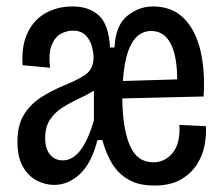

<svg xmlns="http://www.w3.org/2000/svg" viewBox="-20 -562 692 595"><path d="M148 11Q120 11 94 -2.5Q68 -16 51 -45.5Q34 -75 34 -123Q34 -173 53.5 -205.5Q73 -238 106 -259.5Q139 -281 180 -298Q216 -312 243 -329.5Q270 -347 270 -385Q270 -398 265 -417.5Q260 -437 246 -452Q232 -467 205 -467Q187 -467 169 -457.5Q151 -448 140.5 -423Q130 -398 135 -352L50 -360Q46 -420 65.5 -460.5Q85 -501 121.5 -521.5Q158 -542 205 -542Q256 -542 286.5 -514Q317 -486 321 -415H335Q338 -483 374 -512.5Q410 -542 454 -542Q513 -542 549.5 -505.5Q586 -469 601 -406Q616 -343 611 -263L359 -257Q360 -163 382.5 -111Q405 -59 455 -59Q491 -59 515 -88Q539 -117 536 -175L618 -171Q620 -144 614 -112Q608 -80 590 -52Q572 -24 540 -5.5Q508 13 458 13Q409 13 377 -6Q345 -25 326.5 -56.5Q308 -88 297 -128H282Q264 -57 228 -23Q192 11 148 11ZM449 -466Q371 -466 361 -311L529 -316Q529 -389 508.5 -427.5Q488 -466 449 -466ZM175 -65Q235 -65 271 -189V-281Q248 -267 222 -255Q196 -243 172.5 -228Q149 -213 134.5 -190.5Q120 -168 120 -134Q120 -101 135 -83Q150 -65 175 -65Z"/></svg>

Font: Bricolage Grotesque 12pt Condensed
Style: Regular
Weight: 400
Width: 3
Designer: Mathieu Triay
Foundry: Atelier Triay
Version: Version 1.001; ttfautohint (v1.8.4.7-5d5b);gftools[0.9.33.de